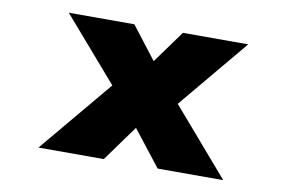

<svg xmlns="http://www.w3.org/2000/svg" viewBox="-62 -639 1107 744"><g transform="rotate(10 491.5 -267.5)"><path d="M597 0 443 -197 406 -243 153 -535H411L536 -373L578 -321L855 0ZM128 0 395 -319 532 -203 385 0ZM592 -215 455 -332 602 -535H859Z"/></g></svg>

Font: Lexend Tera Black
Style: Regular
Weight: 900
Version: Version 1.007